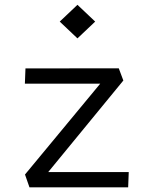

<svg xmlns="http://www.w3.org/2000/svg" viewBox="-20 -798 660 818"><path d="M105.5 0H526L528.5 -65H185.5L505.5 -455L486 -507L88.5 -506.5L86 -441.5H407L86.5 -54.5ZM234.5 -706 310 -634.5 385.5 -706 310 -777.5Z"/></svg>

Font: Monaspace Krypton Light
Style: Regular
Weight: 300
Designer: Riley Cran & the Lettermatic Team
Foundry: Lettermatic
Version: Version 1.101 (Monaspace Krypton)